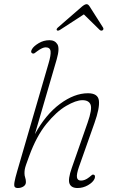

<svg xmlns="http://www.w3.org/2000/svg" viewBox="-20 -914 571 941"><path d="M443 -37Q435 -20 411 -6.2Q387 7.5 360 7.5Q329.5 7.5 320.8 -13.8Q312 -35 332 -91.5L409.5 -313Q432.5 -378.5 424 -400.8Q415.5 -423 384 -423Q352.5 -423 304.5 -395Q256.5 -367 207.5 -306.8Q158.5 -246.5 123 -149Q113 -122 108 -107.5Q103 -93 101.5 -84.2Q100 -75.5 100 -64.5Q100 -53.5 103.5 -43.5Q107 -33.5 107 -21.5Q107 -8 95 -0.2Q83 7.5 67.5 7.5Q56.5 7.5 52.2 2Q48 -3.5 51 -21.8Q54 -40 65 -77.5L218.5 -605Q230 -644 227.8 -663Q225.5 -682 203.5 -682Q188.5 -682 163 -663.5Q157.5 -659.5 151 -654.5Q144.5 -649.5 138.5 -652.5Q127.5 -657.5 137 -673.5Q145.5 -688 169.8 -702.5Q194 -717 222.5 -717Q249 -717 261.2 -697.2Q273.5 -677.5 258 -623.5L151 -256.5Q203.5 -352.5 274 -404.8Q344.5 -457 411 -457Q460.5 -457 464.8 -420.5Q469 -384 443 -311L367 -96Q354.5 -60 357.2 -44.5Q360 -29 377 -29Q386.5 -29 396.2 -32.8Q406 -36.5 418 -46Q425 -52 430 -56Q435 -60 441 -57Q445.5 -55 445.5 -48.8Q445.5 -42.5 443 -37ZM482 -765Q475.5 -761.5 468.5 -767.5L391 -843.5L274 -767.5Q264 -761.5 259.5 -765Q254 -770 263.5 -779L382 -882Q396 -893.5 404.5 -893.5Q412.5 -893.5 419.5 -882L485 -779Q490 -770 482 -765Z"/></svg>

Font: Fraunces 9pt S100 Thin
Style: Italic
Weight: 100
Italic angle: -16°
Version: Version 1.000; ttfautohint (v1.8.3)